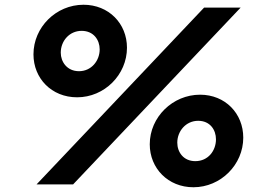

<svg xmlns="http://www.w3.org/2000/svg" viewBox="-20 -777 1138 809"><path d="M305 -367C420 -367 515 -462 515 -576C515 -678 438 -757 332 -757C216 -757 121 -662 121 -548C121 -447 197 -367 305 -367ZM288 0 994 -745H840L134 0ZM313 -477C262 -477 236 -517 236 -555C236 -604 272 -647 324 -647C375 -647 400 -608 400 -569C400 -521 365 -477 313 -477ZM795 12C910 12 1005 -83 1005 -197C1005 -299 929 -378 823 -378C708 -378 611 -284 611 -169C611 -68 688 12 795 12ZM803 -98C753 -98 727 -136 727 -176C727 -224 763 -268 815 -268C865 -268 890 -230 890 -190C890 -142 857 -98 803 -98Z"/></svg>

Font: Plus Jakarta Sans ExtraBold
Style: Italic
Weight: 800
Italic angle: -8°
Designer: Gumpita Rahayu
Foundry: Tokotype
Version: Version 2.071;gftools[0.9.30]